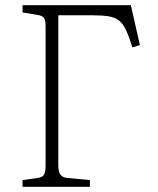

<svg xmlns="http://www.w3.org/2000/svg" viewBox="-20 -721 610 741"><path d="M67 0V-26L125 -34Q144 -37 150 -47Q156 -57 156 -85V-617Q156 -643 149.5 -652Q143 -661 121 -664L67 -673V-701H485L520 -547L491 -538Q478 -580 466.5 -604.5Q455 -629 439.5 -641.5Q424 -654 399.5 -658Q375 -662 336 -662H205V-82Q205 -58 213 -47Q221 -36 241 -34L327 -26V0Z"/></svg>

Font: Literata ExtraLight
Style: Regular
Weight: 250
Designer: Latin by Veronika Burian and Jose Scaglione. Greek by Irene Vlachou. Cyrillic by Vera Evstafieva.
Foundry: TypeTogether
Version: Version 3.103;gftools[0.9.29]